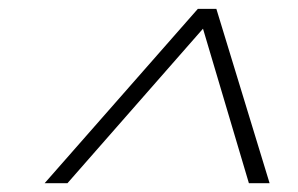

<svg xmlns="http://www.w3.org/2000/svg" viewBox="-20 -732 675 435"><path d="M81.1 -316.9 428.2 -711.9H470.2L590.8 -316.9H543.9L439.9 -667L132.8 -316.9Z"/></svg>

Font: Nyght Serif Medium Italic
Style: Regular
Weight: 500
Italic angle: -16°
Designer: Maksym Kobuzan
Version: Version 0.410;Glyphs 3.1.2 (3151)